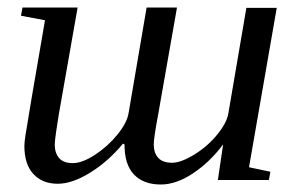

<svg xmlns="http://www.w3.org/2000/svg" viewBox="-20 -480 794 512"><path d="M312 -95 308 -97Q268 -49 221 -20Q173 10 134 10Q93 10 69 -16Q45 -42 45 -91Q45 -100 48 -120Q55 -166 100 -426L36 -438L40 -460H187L137 -176Q136 -171 130 -131Q126 -104 126 -94Q126 -72 138 -58Q150 -45 174 -45Q199 -45 233 -67Q268 -90 293 -121Q319 -153 323 -179L371 -460H452L402 -176Q390 -112 390 -95Q390 -72 402 -59Q414 -46 439 -46Q463 -46 500 -69Q535 -91 560 -122Q585 -153 589 -178L637 -459H718L644 -34L701 -22L697 0H561L575 -95Q540 -48 495 -18Q450 12 409 12Q362 12 337 -15Q312 -41 312 -95Z"/></svg>

Font: Libra Serif Modern
Style: Italic
Weight: 400
Italic angle: -12°
Designer: Stefan Peev, Context Ltd
Foundry: Stefan Peev, Context Ltd
Version: Version 1.000